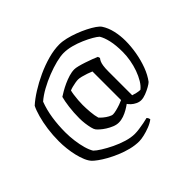

<svg xmlns="http://www.w3.org/2000/svg" viewBox="-205 -946 1387 1387"><g transform="rotate(-45 489.0 -252.0)"><path d="M478.8 200Q436.8 200 393.1 189Q349.5 178 307.9 160.5Q266.4 143 231.4 123.5Q196.5 104 172 86Q147.4 68 136.9 57Q119.9 39.1 107 8.9Q94.1 -21.4 85.3 -58.4Q76.5 -95.4 72.2 -134.5Q67.8 -173.6 67.8 -209.5Q67.8 -273.5 75.9 -331.8Q84.1 -390.1 97.4 -437.7Q110.6 -485.3 126.1 -516Q161.1 -548 213.4 -581Q265.7 -614 326.5 -642Q387.4 -670 449.2 -687Q511 -704 565 -704Q596.2 -704 633.8 -695Q671.3 -686 709.7 -671.5Q748.2 -657 782.1 -639.9Q816 -622.8 840.7 -605.7Q865.4 -588.5 874.4 -574.5Q899.1 -536.8 910.6 -486.8Q922.1 -436.8 922.1 -383.7Q922.1 -326.9 911.5 -266.2Q900.9 -205.5 880.4 -150.7Q859.9 -96 829.7 -56Q820.7 -46.8 797.7 -33.8Q774.8 -20.8 747.8 -10.4Q720.9 0 698.8 0Q679.6 0 660.3 -9.2Q641 -18.4 626.7 -31.5Q612.4 -44.7 605.6 -55.5Q589.4 -43.5 567 -30.4Q544.7 -17.4 519.8 -8.7Q495 0 469.8 0Q447.1 0 422.8 -9.9Q398.5 -19.8 376.1 -34Q353.6 -48.3 337.8 -62.6Q321.9 -76.9 315.9 -85.1Q308.6 -94.3 302.9 -117.4Q297.1 -140.5 293.4 -169.4Q289.8 -198.2 289.8 -223.4Q289.8 -281.7 296.8 -335.5Q303.9 -389.2 312.6 -420Q326.4 -429 349.4 -442.5Q372.4 -456 400.8 -469Q429.2 -482 458.8 -491Q488.4 -500 514.8 -500Q528.3 -500 552.2 -494Q576.2 -488 604.4 -478.5Q632.6 -469 658 -459.5Q683.5 -450 698.5 -443L703.8 -426.8Q695.8 -417.3 690 -404.4Q684.2 -391.5 681 -370Q677.7 -348.4 677.7 -313.1V-71.6Q690 -67.2 710.1 -62.4Q730.1 -57.7 747 -57.2Q770 -74.8 788.9 -106.1Q807.8 -137.5 822 -176.9Q836.1 -216.3 843.6 -258.7Q851 -301.1 851 -340.5Q851 -410.1 839.9 -458.8Q828.8 -507.4 810.8 -536.6Q797.6 -549.1 768.6 -566Q739.6 -583 700.9 -599.7Q662.3 -616.5 621.3 -627.3Q580.3 -638.1 542.8 -638.1Q511.1 -638.1 465 -626.6Q418.8 -615 368.2 -595.1Q317.6 -575.2 270.7 -549.4Q223.7 -523.6 190 -494.1Q167.2 -434.3 156.8 -365.7Q146.4 -297 146.4 -223Q146.4 -180.6 152.3 -135.3Q158.2 -90 169.2 -51.1Q180.2 -12.2 195.4 11.9Q211.4 27.9 245.4 49.2Q279.4 70.5 322.5 91.4Q365.6 112.2 410.7 125.8Q455.9 139.5 494.6 139.5Q514.6 139.5 540.5 135.9Q566.4 132.3 591.7 127.4Q617 122.5 634.5 117.8Q639 121.6 642.7 128.1Q646.3 134.7 647.3 143.7Q624.5 161.2 592.2 173.7Q559.9 186.2 529.3 193.1Q498.8 200 478.8 200ZM482.3 -71.6Q496.3 -71.6 518.6 -77.2Q540.9 -82.7 562.8 -90.4Q584.7 -98.2 596.2 -103.9V-396.2Q580.7 -403.2 558.5 -410.7Q536.3 -418.1 515.5 -423.5Q494.8 -428.8 481.6 -428.8Q470.6 -428.8 452.6 -425.8Q434.5 -422.8 417.5 -418.3Q400.5 -413.8 389.5 -408.9Q386 -397.5 382.5 -373.5Q379 -349.4 377 -322.8Q375 -296.1 375 -275.6Q375 -243 378.5 -201Q382 -158.9 390.6 -130.8Q398.6 -120.8 415.7 -106.5Q432.7 -92.3 451.8 -82Q470.9 -71.6 482.3 -71.6Z"/></g></svg>

Font: Texturina Medium
Style: Regular
Weight: 500
Designer: Guillermo Torres Carreño
Foundry: Omnibus-Type
Version: Version 1.003